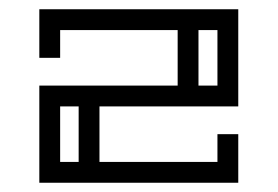

<svg xmlns="http://www.w3.org/2000/svg" viewBox="-20 -715 601 415"><path d="M195 -485V-365H450V-425H495V-320H65V-530H364V-650H110V-590H65V-695H495V-485ZM409 -530H450V-650H409ZM150 -485H110V-365H150Z"/></svg>

Font: Geostar
Style: Regular
Weight: 400
Designer: Joe Prince
Foundry: Joe Prince
Version: Version 1.002